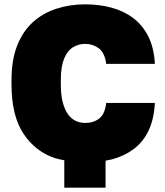

<svg xmlns="http://www.w3.org/2000/svg" viewBox="-20 -734 758 884"><path d="M466 130H276V4Q266 2 256.5 0Q247 -2 236 -5Q145 -34 89 -117Q33 -200 33 -346V-365Q33 -458 59 -524Q85 -590 131.5 -632Q178 -674 240 -694Q302 -714 372 -714Q436 -714 492.5 -699Q549 -684 592.5 -651.5Q636 -619 662.5 -567Q689 -515 693 -440H469Q462 -492 434.5 -512Q407 -532 372 -532Q341 -532 315.5 -516Q290 -500 275 -463.5Q260 -427 260 -365V-345Q260 -296 269 -262.5Q278 -229 293 -208Q308 -187 328.5 -177.5Q349 -168 372 -168Q411 -168 437 -188.5Q463 -209 469 -260H693Q689 -184 663.5 -131.5Q638 -79 594.5 -47Q551 -15 495 0Q487 1 480.5 2.5Q474 4 466 6Z"/></svg>

Font: Golos Text ExtraBold
Style: Regular
Weight: 800
Designer: A.Korolkova, Vitaly Kuzmin
Foundry: ParaType Ltd
Version: Version 2.004